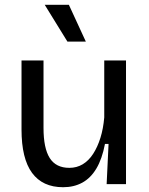

<svg xmlns="http://www.w3.org/2000/svg" viewBox="-20 -770 625 803"><path d="M244 13Q158 13 114 -47Q70 -107 70 -228V-517H162V-235Q162 -150 188 -109Q214 -68 270 -68Q301 -68 326 -83Q351 -98 369.5 -126.5Q388 -155 400 -193.5Q412 -232 416 -279V-517H507V-218V0H426L434 -168H419Q407 -105 383 -65Q359 -25 324 -6Q289 13 244 13ZM262 -596 167 -750H268L339 -596Z"/></svg>

Font: Bricolage Grotesque 17pt
Style: Regular
Weight: 400
Version: Version 1.001;gftools[0.9.33.dev8+g029e19f]